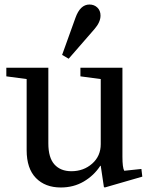

<svg xmlns="http://www.w3.org/2000/svg" viewBox="-20 -820 654 850"><path d="M426 -470 336 -482V-520H522V-126Q522 -78 530 -64L606 -72L610 -38L444 10L440 8L426 -86H424Q396 -43 351 -16.5Q306 10 249 10Q180 10 139 -32Q98 -74 98 -155V-470L8 -482V-520H194V-185Q194 -122 221 -92Q248 -62 296 -62Q350 -62 388 -95.5Q426 -129 426 -182ZM284 -560 255 -577 314 -741Q335 -800 376 -800Q397 -800 411 -786.5Q425 -773 425 -751Q425 -722 398 -691Z"/></svg>

Font: Minipax
Style: Regular
Weight: 400
Designer: Raphaël Ronot, Igor Stepanchenko (Cyrillic)
Foundry: steppetype
Version: Version 1.002